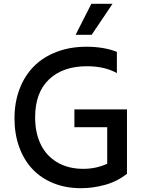

<svg xmlns="http://www.w3.org/2000/svg" viewBox="-20 -984 761 1014"><path d="M574.2 -963.8 464.1 -800.1H379.3L462.4 -963.8ZM372.9 -406.2H650.6V-66.4Q600.1 -25.9 535.9 -8Q471.6 9.9 407.3 9.9Q327.1 9.9 261 -17Q195 -44 150 -92.5Q105.1 -141 80.8 -209.2Q56.5 -277.3 56.5 -358.7Q56.5 -443.9 83.5 -514.4Q110.4 -584.9 159.4 -634.1Q208.5 -683.2 279.5 -710.2Q350.5 -737.2 436.4 -737.2Q527.7 -737.2 597.3 -710.2V-598Q532.7 -634.2 438.9 -634.2Q312.1 -634.2 238.8 -564.6Q165.5 -495 165.5 -364.3Q165.5 -283.4 194.8 -222.3Q224.1 -161.2 282.1 -126.8Q340.2 -92.3 420.1 -92.3Q487.2 -92.3 546.2 -119.3V-312.1H372.9Z"/></svg>

Font: TID UI Medium
Style: Regular
Weight: 500
Designer: The TID Project Authors
Foundry: Bakken & Bæck
Version: Version 1.001;hotconv 1.0.109;makeotfexe 2.5.65596